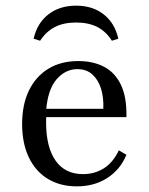

<svg xmlns="http://www.w3.org/2000/svg" viewBox="-20 -640 521 671"><path d="M248.4 11.3Q190.3 11.3 147.2 -14.9Q104 -41.1 80.6 -90.3Q57.3 -139.5 57.3 -206.5Q57.3 -274.2 81 -323.4Q104.8 -372.6 148.8 -399.6Q192.7 -426.6 253.2 -426.6Q305.6 -426.6 344 -406.5Q382.3 -386.3 402.8 -343.1Q423.4 -300 421.8 -230.6H108.9L108.1 -259.7H341.1Q342.7 -299.2 333.1 -330.2Q323.4 -361.3 302.8 -379.8Q282.3 -398.4 250 -398.4Q208.9 -398.4 177.8 -362.9Q146.8 -327.4 141.1 -252.4L142.7 -250.8Q141.9 -241.9 141.5 -232.3Q141.1 -222.6 141.1 -212.1Q141.1 -125.8 174.2 -78.6Q207.3 -31.5 270.2 -31.5Q310.5 -31.5 342.7 -51.6Q375 -71.8 395.2 -114.5L421.8 -99.2Q400.8 -47.6 355.2 -18.1Q309.7 11.3 248.4 11.3ZM246 -620.2Q304 -620.2 342.7 -589.5Q381.5 -558.9 393.5 -504.8L371 -497.6Q350.8 -529.8 320.2 -545.6Q289.5 -561.3 246 -561.3Q202.4 -561.3 171.8 -545.6Q141.1 -529.8 120.2 -497.6L97.6 -504.8Q109.7 -558.9 148.8 -589.5Q187.9 -620.2 246 -620.2Z"/></svg>

Font: Playfair 5pt SemiExpanded Light
Style: Regular
Weight: 400
Version: Version 2.203